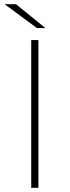

<svg xmlns="http://www.w3.org/2000/svg" viewBox="-20 -890 330 910"><path d="M155 -757H195L56 -870H2ZM128 0H162V-700H128Z"/></svg>

Font: Talent ExtraLight
Style: Regular
Weight: 200
Designer: Mike Powis
Version: Version 1.001;hotconv 1.0.109;makeotfexe 2.5.65596